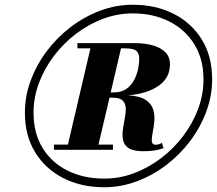

<svg xmlns="http://www.w3.org/2000/svg" viewBox="-20 -780 915 810"><path d="M85 -304.5Q85 -374.5 109.8 -441Q134.5 -507.5 178 -565.2Q221.5 -623 279.2 -666.8Q337 -710.5 403.5 -735.2Q470 -760 540 -760Q637 -760 712.5 -721.8Q788 -683.5 831.5 -613Q875 -542.5 875 -445.5Q875 -375.5 850.2 -309Q825.5 -242.5 782 -184.8Q738.5 -127 680.8 -83.2Q623 -39.5 556.5 -14.8Q490 10 420 10Q323.5 10 247.8 -28.2Q172 -66.5 128.5 -137.2Q85 -208 85 -304.5ZM121.5 -304.5Q121.5 -217.5 160 -155.2Q198.5 -93 265.8 -59.8Q333 -26.5 420 -26.5Q484 -26.5 545 -49.2Q606 -72 659.2 -112.5Q712.5 -153 752.8 -206.2Q793 -259.5 815.8 -320.5Q838.5 -381.5 838.5 -445.5Q838.5 -530.5 800 -593Q761.5 -655.5 694 -689.5Q626.5 -723.5 540 -723.5Q476 -723.5 415 -700.8Q354 -678 300.8 -637.5Q247.5 -597 207.2 -543.8Q167 -490.5 144.2 -429.5Q121.5 -368.5 121.5 -304.5ZM207.5 -170H266.5L361.5 -576H306.5V-598H549.5Q589 -598 622.5 -589.2Q656 -580.5 676.5 -560.8Q697 -541 697 -508Q697 -450.5 647.5 -417Q598 -383.5 519.5 -378Q570 -375 594.5 -358.5Q619 -342 626.2 -318.2Q633.5 -294.5 631 -268.8Q628.5 -243 624 -220.5Q619.5 -198 620.5 -183.8Q621.5 -169.5 636.5 -169.5Q646 -169.5 651.5 -171.8Q657 -174 663 -177L670 -155Q635.5 -142 585 -142Q543.5 -142 524 -154.2Q504.5 -166.5 499.8 -186.8Q495 -207 498.2 -231Q501.5 -255 506.2 -279Q511 -303 510.5 -323.2Q510 -343.5 497.5 -355.8Q485 -368 453.5 -368H442L395.5 -170H456.5V-148H207.5ZM507.5 -576H490.5L447 -390H459.5Q492.5 -390 513.5 -405.2Q534.5 -420.5 546.2 -443.2Q558 -466 562.8 -490Q567.5 -514 567.5 -531.5Q567.5 -554 555.5 -565Q543.5 -576 507.5 -576Z"/></svg>

Font: Bodoni* 06pt Fatface
Style: Italic
Weight: 900
Italic angle: -13°
Version: Version 2.3